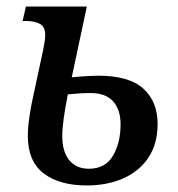

<svg xmlns="http://www.w3.org/2000/svg" viewBox="-20 -556 543 586"><path d="M245 10Q161 10 113 -27Q65 -64 65 -141Q65 -166 69 -194Q73 -222 77 -242L112 -405Q118 -434 118 -449Q118 -475 101 -483.5Q84 -492 59 -492H49L59 -536H245L199 -320Q230 -323 250 -324Q270 -325 280 -325Q374 -325 417.5 -285.5Q461 -246 461 -178Q461 -117 433 -75Q405 -33 356 -11.5Q307 10 245 10ZM251 -41Q302 -41 325 -81Q348 -121 348 -176Q348 -222 325 -247Q302 -272 257 -272Q224 -272 187 -268Q170 -182 170 -141Q170 -93 191.5 -67Q213 -41 251 -41Z"/></svg>

Font: Noto Serif SemiCondensed Medium
Style: Italic
Weight: 500
Width: 4
Italic angle: -12°
Designer: Monotype Design Team
Foundry: Monotype Imaging Inc.
Version: Version 2.013